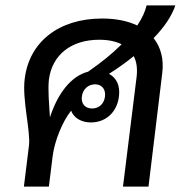

<svg xmlns="http://www.w3.org/2000/svg" viewBox="-20 -695 673 715"><path d="M88 -154 69 0H162L176 -113C183 -169 212 -242 245 -283C255 -254 286 -239 318 -239C375 -239 416 -278 423 -336C428 -376 414 -405 386 -420C419 -441 450 -463 478 -486C489 -465 492 -440 489 -411L438 0H533L584 -421C591 -474 579 -519 552 -553C592 -594 620 -636 633 -675H526C520 -651 509 -626 491 -600C456 -617 412 -626 360 -626C197 -626 88 -537 72 -401C62 -325 94 -208 88 -154ZM162 -398C174 -491 245 -547 350 -547C383 -547 411 -541 433 -530C399 -496 357 -462 308 -428C244 -412 194 -345 166 -258C163 -307 158 -359 162 -398ZM285 -336C288 -362 308 -381 334 -381C360 -381 374 -362 371 -336C368 -309 349 -291 323 -291C297 -291 281 -309 285 -336Z"/></svg>

Font: TPK Tissa Web Medium
Style: Italic
Weight: 500
Italic angle: -7°
Designer: Jacques Le Bailly, Suppakit Chalermlarp | Katatrad Co.,Ltd.
Foundry: Jacques Le Bailly, Cadson Demak Co.,Ltd.
Version: Version 5.000;Glyphs 3.1.2 (3151)